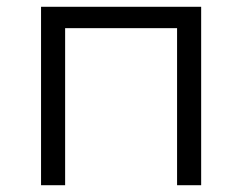

<svg xmlns="http://www.w3.org/2000/svg" viewBox="-20 -546 714 566"><path d="M573 -526V0H502V-463H172V0H101V-526Z"/></svg>

Font: CMG Sans
Style: Regular
Weight: 400
Designer: Julieta Ulanovsky
Foundry: Julieta Ulanovsky
Version: Version 7.200